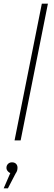

<svg xmlns="http://www.w3.org/2000/svg" viewBox="-20 -762 295 1042"><path d="M59 0 207 -742H240L92 0ZM0 260 36 177Q29 175 24 169Q15 160 15 149Q15 136 23.5 127.5Q32 119 45 119Q59 119 67 127Q75 135 75 148Q75 156 73 163.5Q71 171 64 181L23 260Z"/></svg>

Font: Montserrat Thin ExtraLight
Style: Italic
Weight: 250
Italic angle: -11.3°
Version: Version 9.000